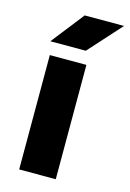

<svg xmlns="http://www.w3.org/2000/svg" viewBox="-109 -755 549 811"><g transform="rotate(15 165.0 -350.0)"><path d="M59 -500H219V0H59ZM158 -700H330L201 -557H46Z"/></g></svg>

Font: Oak Sans ExtraBold
Style: Regular
Weight: 800
Designer: Erik Kennedy, Walven
Foundry: Erik Kennedy, Walven
Version: Version 1.000